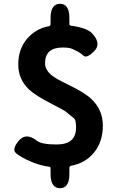

<svg xmlns="http://www.w3.org/2000/svg" viewBox="-20 -866 629 1010"><path d="M296 124Q246 124 246 49V19Q246 12 239 11Q193 6 140 -17Q87 -40 64 -60.5Q41 -81 79 -126Q117 -171 175 -125Q200 -106 278 -106Q380 -106 380 -194Q380 -234 371 -242Q341 -266 329.5 -276Q318 -286 253 -319Q167 -363 133 -395Q76 -449 76 -526Q76 -607 121.5 -661Q167 -715 237 -728Q246 -730 246 -739V-771Q246 -846 296 -846Q345 -846 345 -771V-740Q345 -732 353 -731Q438 -719 464 -691Q515 -637 476 -597Q436 -558 420 -572.5Q404 -587 390.5 -594Q377 -601 361 -608.5Q345 -616 309 -616Q217 -616 217 -533Q217 -498 253 -469Q274 -452 336 -422Q425 -379 460 -346Q521 -289 521 -205Q521 -121 475.5 -64.5Q430 -8 354 6Q345 8 345 17V49Q345 124 296 124Z"/></svg>

Font: Resource Han Rounded KR
Style: Bold
Weight: 700
Designer: Cyano Hao (round all glyphs); Ryoko NISHIZUKA 西塚涼子 (kana, bopomofo & ideographs); Paul D. Hunt (Latin, Greek & Cyrillic)
Foundry: Cyano Hao
Version: 0.990